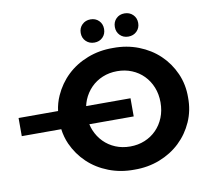

<svg xmlns="http://www.w3.org/2000/svg" viewBox="-289 -1006 1226 1125"><g transform="rotate(-10 323.5 -444.0)"><path d="M-195 -404H40Q46 -451 65 -493Q95 -560 146.5 -609Q198 -658 269 -685.5Q340 -713 421 -712Q502 -713 572.5 -685.5Q643 -658 694.5 -609Q746 -560 775.5 -493.5Q805 -427 804 -350Q805 -273 775.5 -206.5Q746 -140 694.5 -91Q643 -42 572.5 -14.5Q502 13 421 12Q340 13 269 -14.5Q198 -42 146.5 -91Q95 -140 65 -206Q46 -249 40 -296H-195ZM640 -350Q640 -399 623.5 -440Q607 -481 577.5 -511Q548 -541 508 -557.5Q468 -574 421 -574Q374 -574 334 -557.5Q294 -541 264.5 -511Q235 -481 218 -440Q211 -422 207 -404H471V-296H207Q211 -277 218 -260Q235 -219 264.5 -189Q294 -159 334 -142.5Q374 -126 421 -126Q468 -126 508 -142.5Q548 -159 577.5 -189Q607 -219 623.5 -260Q640 -301 640 -350ZM250 -831Q250 -861 270 -880.5Q290 -900 320 -900Q350 -900 369.5 -880.5Q389 -861 389 -831Q389 -801 369.5 -781.5Q350 -762 320 -762Q290 -762 270 -781.5Q250 -801 250 -831ZM453 -831Q453 -861 472.5 -880.5Q492 -900 522 -900Q552 -900 572 -880.5Q592 -861 592 -831Q592 -801 572 -781.5Q552 -762 522 -762Q492 -762 472.5 -781.5Q453 -801 453 -831Z"/></g></svg>

Font: CMG Sans
Style: Bold
Weight: 700
Designer: Julieta Ulanovsky
Foundry: Julieta Ulanovsky
Version: Version 7.200